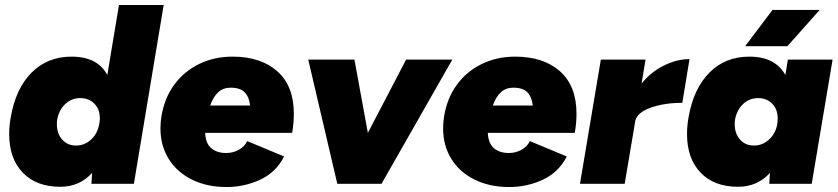

<svg xmlns="http://www.w3.org/2000/svg" viewBox="-20 -740 3375 773"><path d="M351 -44Q300 12 223 12Q126 12 71.5 -45Q17 -102 17 -200Q17 -233 23 -267Q43 -383 107 -447.5Q171 -512 268 -512Q373 -512 412 -438L459 -720H639L519 0H348ZM209 -240Q209 -202 230.5 -178Q252 -154 286 -154Q320 -154 346 -177.5Q372 -201 379 -238L381 -249Q382 -254 382 -263Q382 -300 360 -322.5Q338 -345 303 -345Q268 -345 242.5 -321Q217 -297 210 -257Q209 -251 209 -240Z M626 -223Q626 -249 630 -272Q642 -345 681.5 -399Q721 -453 782 -482.5Q843 -512 916 -512Q1030 -512 1096.5 -453Q1163 -394 1163 -282Q1163 -243 1156 -205H806Q808 -162 831 -143Q854 -124 890 -124Q919 -124 942.5 -137.5Q966 -151 975 -172L1124 -110Q1091 -46 1027.5 -16.5Q964 13 892 13Q813 13 752.5 -17Q692 -47 659 -100.5Q626 -154 626 -223ZM987 -315Q983 -350 965 -368.5Q947 -387 909 -387Q879 -387 859 -369Q839 -351 826 -315Z M1221 -500H1407L1461 -205L1615 -500H1801L1516 0H1338Z M1764 -223Q1764 -249 1768 -272Q1780 -345 1819.5 -399Q1859 -453 1920 -482.5Q1981 -512 2054 -512Q2168 -512 2234.5 -453Q2301 -394 2301 -282Q2301 -243 2294 -205H1944Q1946 -162 1969 -143Q1992 -124 2028 -124Q2057 -124 2080.5 -137.5Q2104 -151 2113 -172L2262 -110Q2229 -46 2165.5 -16.5Q2102 13 2030 13Q1951 13 1890.5 -17Q1830 -47 1797 -100.5Q1764 -154 1764 -223ZM2125 -315Q2121 -350 2103 -368.5Q2085 -387 2047 -387Q2017 -387 1997 -369Q1977 -351 1964 -315Z M2399 -500H2579L2563 -404Q2602 -451 2653.5 -476.5Q2705 -502 2756 -502L2727 -326Q2655 -326 2601 -307Q2547 -288 2538 -255L2495 0H2315Z M3080 -44Q3029 12 2952 12Q2855 12 2800.5 -45Q2746 -102 2746 -200Q2746 -233 2752 -267Q2772 -383 2836 -447.5Q2900 -512 2997 -512Q3101 -512 3142 -438L3152 -500H3332L3248 0H3077ZM2938 -240Q2938 -202 2959.5 -178Q2981 -154 3015 -154Q3055 -154 3083 -185Q3111 -216 3111 -263Q3111 -300 3089 -322.5Q3067 -345 3032 -345Q2997 -345 2971.5 -321Q2946 -297 2939 -257Q2938 -251 2938 -240ZM3090 -700H3280L3150 -554H2980Z"/></svg>

Font: Oak Sans Black
Style: Italic
Weight: 900
Italic angle: -9.5°
Foundry: Erik Kennedy, Walven
Version: Version 1.000